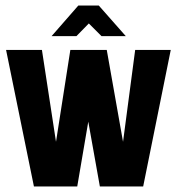

<svg xmlns="http://www.w3.org/2000/svg" viewBox="-20 -676 642 696"><path d="M103 0 2 -495H132L183 -162L235 -495H367L426 -162L470 -495H599L499 0H342L300 -235L260 0ZM167 -545 264 -656H338L436 -545H348L302 -591L257 -545Z"/></svg>

Font: Alumni Sans Thin ExtraBold
Style: Regular
Weight: 800
Version: Version 1.018